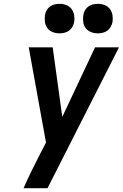

<svg xmlns="http://www.w3.org/2000/svg" viewBox="-20 -982 641 1002"><path d="M103 0Q123 -46 145.5 -91.5Q168 -137 191 -182L220 -238L130 -735H255L305 -372L476 -735H601L297 -136L228 0ZM491 -808Q472 -808 455 -814.5Q438 -821 427.5 -835Q417 -849 414.5 -867Q412 -885 415 -904Q417 -917 423.5 -928.5Q430 -940 441 -948Q452 -956 465 -959Q478 -962 491 -962Q509 -962 526 -955.5Q543 -949 553.5 -935Q564 -921 567 -903Q570 -885 567 -866Q564 -853 557.5 -841.5Q551 -830 540 -822Q529 -814 516 -811Q503 -808 491 -808ZM291 -808Q272 -808 255 -814.5Q238 -821 227.5 -835Q217 -849 214.5 -867Q212 -885 215 -904Q217 -917 223.5 -928.5Q230 -940 241 -948Q252 -956 265 -959Q278 -962 291 -962Q309 -962 326 -955.5Q343 -949 353.5 -935Q364 -921 367 -903Q370 -885 367 -866Q364 -853 357.5 -841.5Q351 -830 340 -822Q329 -814 316 -811Q303 -808 291 -808Z"/></svg>

Font: Zed Sans Extended
Style: Bold Italic
Weight: 700
Width: 7
Italic angle: -9°
Designer: Belleve Invis
Foundry: Belleve Invis
Version: Version 1.0.0; ttfautohint (v1.8.4)